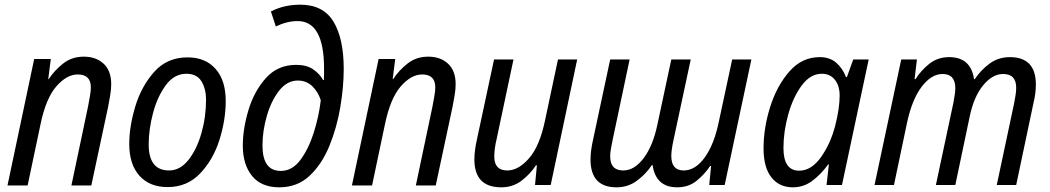

<svg xmlns="http://www.w3.org/2000/svg" viewBox="-20 -790 4485 820"><path d="M12 2H98L153 -259Q176 -370 220.5 -421Q265 -472 312 -472Q368 -472 368 -417Q368 -400 364 -379Q360 -358 356 -335L285 2H370L442 -335Q446 -357 450.5 -382.5Q455 -408 455 -430Q455 -488 422.5 -518Q390 -548 338 -548Q287 -548 250 -519Q213 -490 188 -452H186L197 -538H126Z M696 9Q779 9 834.5 -49Q890 -107 917 -192Q944 -277 944 -359Q944 -447 900.5 -496Q857 -545 781 -545Q694 -545 639 -483.5Q584 -422 558 -336Q532 -250 532 -175Q532 -88 575.5 -39.5Q619 9 696 9ZM702 -62Q615 -62 615 -173Q615 -237 633.5 -307Q652 -377 688 -426Q724 -475 776 -475Q821 -475 840.5 -442.5Q860 -410 860 -365Q860 -290 840 -220.5Q820 -151 784.5 -106.5Q749 -62 702 -62Z M1173 10Q1250 10 1302.5 -39.5Q1355 -89 1387 -167.5Q1419 -246 1433.5 -333Q1448 -420 1448 -495Q1448 -626 1404 -698Q1360 -770 1262 -770Q1193 -770 1137 -741L1158 -677Q1206 -700 1251 -700Q1364 -700 1364 -497Q1364 -486 1364 -473Q1364 -460 1363 -448H1360Q1346 -474 1318 -493.5Q1290 -513 1245 -513Q1166 -513 1115.5 -456.5Q1065 -400 1041 -319.5Q1017 -239 1017 -168Q1017 -87 1056.5 -38.5Q1096 10 1173 10ZM1179 -60Q1101 -60 1101 -169Q1101 -230 1119.5 -294.5Q1138 -359 1172 -402.5Q1206 -446 1252 -446Q1288 -446 1313 -422.5Q1338 -399 1350 -362Q1342 -293 1320 -223.5Q1298 -154 1263 -107Q1228 -60 1179 -60Z M1483 2H1569L1624 -259Q1647 -370 1691.5 -421Q1736 -472 1783 -472Q1839 -472 1839 -417Q1839 -400 1835 -379Q1831 -358 1827 -335L1756 2H1841L1913 -335Q1917 -357 1921.5 -382.5Q1926 -408 1926 -430Q1926 -488 1893.5 -518Q1861 -548 1809 -548Q1758 -548 1721 -519Q1684 -490 1659 -452H1657L1668 -538H1597Z M2121 10Q2170 10 2207 -18Q2244 -46 2269 -84H2273L2265 0H2332L2445 -536H2363L2308 -277Q2285 -166 2239.5 -114Q2194 -62 2147 -62Q2091 -62 2091 -121Q2091 -155 2101 -196L2173 -536H2090L2017 -195Q2012 -173 2009 -151Q2006 -129 2006 -109Q2006 10 2121 10Z M2613 10Q2662 10 2700 -18Q2738 -46 2764 -85H2767Q2781 10 2872 10Q2920 10 2954 -17Q2988 -44 3013 -81H3017L3009 0H3075L3189 -536H3107L3051 -275Q3031 -175 2990.5 -118.5Q2950 -62 2900 -62Q2847 -62 2847 -124Q2847 -148 2856 -190L2930 -536H2847L2787 -255Q2768 -166 2728.5 -114Q2689 -62 2642 -62Q2586 -62 2586 -122Q2586 -137 2589 -154Q2592 -171 2597 -195L2669 -536H2586L2513 -194Q2508 -172 2505 -150.5Q2502 -129 2502 -109Q2502 10 2613 10Z M3366 10Q3412 10 3449 -17.5Q3486 -45 3517 -88H3520L3510 0H3576L3690 -536H3624L3597 -461H3593Q3579 -498 3551.5 -522Q3524 -546 3481 -546Q3405 -546 3351.5 -485Q3298 -424 3269.5 -334Q3241 -244 3241 -156Q3241 -75 3274.5 -32.5Q3308 10 3366 10ZM3393 -61Q3326 -61 3326 -158Q3326 -228 3346.5 -301.5Q3367 -375 3404 -425Q3441 -475 3490 -475Q3525 -475 3545.5 -449.5Q3566 -424 3566 -382Q3566 -328 3547 -253Q3527 -176 3486 -118.5Q3445 -61 3393 -61Z M3715 0H3798L3853 -262Q3874 -363 3915.5 -418.5Q3957 -474 4006 -474Q4060 -474 4060 -413Q4060 -394 4052 -352L3977 0H4060L4122 -295Q4140 -379 4179.5 -426.5Q4219 -474 4264 -474Q4320 -474 4320 -415Q4320 -402 4317.5 -385Q4315 -368 4311 -348L4237 0H4320L4394 -351Q4399 -371 4401.5 -390.5Q4404 -410 4404 -429Q4404 -546 4293 -546Q4244 -546 4206.5 -518.5Q4169 -491 4143 -452H4140Q4126 -546 4034 -546Q3985 -546 3949.5 -518Q3914 -490 3890 -452H3886L3896 -536H3829Z"/></svg>

Font: Noto Sans UI SemiCondensed
Style: Italic
Weight: 400
Width: 4
Italic angle: -12°
Designer: Monotype Design Team
Foundry: Monotype Imaging Inc.
Version: Version 1.901